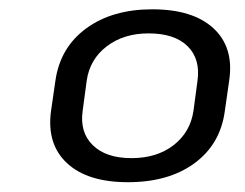

<svg xmlns="http://www.w3.org/2000/svg" viewBox="-20 -736 512 402"><path d="M247.8 -354.5Q163.3 -354.5 120.4 -394.3Q77.5 -434.1 86.8 -503.4L96.1 -567.6Q106.2 -636.9 160.7 -676.7Q215.2 -716.5 298.8 -716.5Q384 -716.5 427 -676.7Q470.1 -636.9 459.9 -567.6L450.7 -503.4Q441.4 -434.1 387.3 -394.3Q333.1 -354.5 247.8 -354.5ZM255.2 -404.9Q308.5 -404.9 343.5 -432.1Q378.5 -459.2 385.1 -504.1L393.5 -566.9Q399.9 -612.6 372.7 -639.3Q345.6 -666.1 291.1 -666.1Q238.8 -666.1 203.4 -638.9Q167.9 -611.8 161.5 -566.9L153.1 -504.1Q146.6 -459.2 174.2 -432.1Q201.9 -404.9 255.2 -404.9Z"/></svg>

Font: Pathway Extreme 8pt Thin 12pt
Style: Italic
Weight: 100
Italic angle: -8°
Version: Version 1.001;gftools[0.9.26]